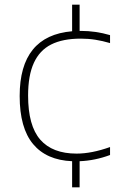

<svg xmlns="http://www.w3.org/2000/svg" viewBox="-20 -680 523 820"><path d="M100 -272Q100 -143 152 -83.5Q204 -24 307 -24Q371.5 -24 450 -52V-18Q385.5 6 320 8.5V120H288V8.5Q178.5 4 121.2 -64.8Q64 -133.5 64 -270Q64 -527.5 288 -546.5V-660H320V-548H326Q388.5 -548 450 -530V-496Q417.5 -505.5 387.8 -510.2Q358 -515 325 -515Q248 -515 198.5 -490Q149 -465 124.5 -411.2Q100 -357.5 100 -272Z"/></svg>

Font: Encode Sans Expanded Thin
Style: Regular
Weight: 250
Width: 7
Designer: Multiple Designers
Foundry: Impallari Type
Version: Version 2.000